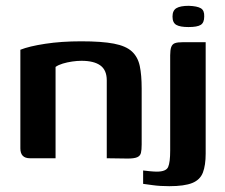

<svg xmlns="http://www.w3.org/2000/svg" viewBox="-20 -544 774 660"><path d="M83 0Q50 0 50 -34V-373Q80 -385 135.5 -393.5Q191 -402 259 -402Q330 -402 371.5 -394Q413 -386 433.5 -367Q454 -348 460.5 -317Q467 -286 467 -240V-47Q467 -29 464.5 -18.5Q462 -8 451.5 -3.5Q441 1 419 1L347 0V-268Q347 -303 325 -319Q303 -335 260 -335Q245 -335 228 -332.5Q211 -330 196 -325.5Q181 -321 171 -314V0ZM562 96Q530 96 505 92.5Q480 89 472 88V42Q479 43 494.5 44.5Q510 46 519 46Q551 46 558 30Q565 14 565 -26V-354Q565 -372 568.5 -382Q572 -392 581 -395.5Q590 -399 610 -399H687V-16Q687 24 677.5 49Q668 74 641 85Q614 96 562 96ZM628 -451Q599 -451 586 -458.5Q573 -466 573 -487Q573 -508 586.5 -516Q600 -524 629 -524Q658 -523 670.5 -515.5Q683 -508 682 -487Q682 -466 670 -458.5Q658 -451 628 -451Z"/></svg>

Font: Genos SemiBold
Style: Regular
Weight: 600
Designer: Robert E. Leuschke
Foundry: Robert E. Leuschke
Version: Version 1.010